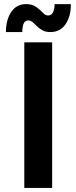

<svg xmlns="http://www.w3.org/2000/svg" viewBox="-20 -929 377 949"><path d="M100.1 0V-719.7H237.8V0ZM9.3 -770.5Q9.3 -830.6 35.4 -869.6Q61.5 -908.7 108.9 -908.7Q133.3 -908.7 149.4 -900.1Q165.5 -891.6 176.5 -880.6Q187.5 -869.6 197 -861.1Q206.5 -852.5 218.3 -852.5Q234.4 -852.5 242.2 -868.9Q250 -885.3 250 -908.7H330.1Q331.1 -850.1 304.7 -810.3Q278.3 -770.5 229 -770.5Q205.6 -770.5 189.9 -779.1Q174.3 -787.6 163.1 -799.1Q151.9 -810.5 141.6 -819.3Q131.3 -828.1 119.1 -828.1Q104 -828.1 97.2 -813Q90.3 -797.9 90.3 -770.5Z"/></svg>

Font: Reddit Sans Condensed
Style: Bold
Weight: 700
Designer: Stephen Hutchings
Foundry: Reddit
Version: Version 1.014